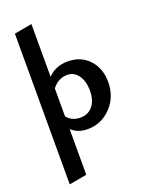

<svg xmlns="http://www.w3.org/2000/svg" viewBox="-182 -808 902 1184"><g transform="rotate(-20 269.0 -216.0)"><path d="M309 -428Q396 -428 449 -370.5Q502 -313 502 -224Q502 -126 438.5 -59.5Q375 7 285 7Q220 7 179 -32V268L63 289V-700L179 -721V-375Q231 -428 309 -428ZM266 -75Q318 -75 348 -112Q378 -149 378 -213Q378 -272 351 -311.5Q324 -351 278 -351Q220 -351 179 -299V-115Q212 -75 266 -75Z"/></g></svg>

Font: EauTest
Style: Bold
Weight: 700
Designer: Christian Thalmann (Catharsis Fonts)
Version: Version 0.001;PS 000.001;hotconv 1.0.88;makeotf.lib2.5.64775